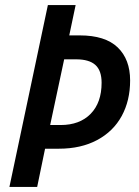

<svg xmlns="http://www.w3.org/2000/svg" viewBox="-20 -734 544 754"><path d="M168 -714H277L252 -595H293Q393 -595 442 -548Q491 -501 491 -418Q491 -339 458 -278.5Q425 -218 361.5 -184Q298 -150 211 -150H157L126 0H17ZM218 -243Q293 -243 336 -287Q379 -331 379 -409Q379 -457 354.5 -479Q330 -501 279 -501H232L177 -243Z"/></svg>

Font: Noto Sans UI NarrowMedium
Style: Italic
Weight: 500
Width: 4
Italic angle: -12°
Designer: Monotype Design Team
Foundry: Monotype Imaging Inc.
Version: Version 1.001